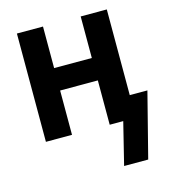

<svg xmlns="http://www.w3.org/2000/svg" viewBox="-117 -668 870 985"><g transform="rotate(-15 318.0 -175.5)"><path d="M64.5 0V-575.2H203.1V-354.5H403.3V-575.2H542V0H403.3V-235.4H203.1V0ZM419.9 223.6 504.9 -120.1H635.7L547.9 223.6Z"/></g></svg>

Font: Gothic A1 ExtraBold
Style: Regular
Weight: 800
Designer: HanYang I&C Co.,Ltd.
Foundry: HanYang I&C Co.,Ltd.
Version: Version 2.50